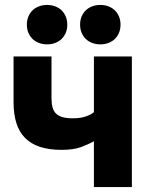

<svg xmlns="http://www.w3.org/2000/svg" viewBox="-20 -759 615 779"><path d="M361 0V-186Q338 -173 308 -162Q278 -151 230 -151Q179 -151 142.5 -163Q106 -175 82 -199Q58 -223 46.5 -259.5Q35 -296 35 -345V-530H189V-360Q189 -338 193.5 -322.5Q198 -307 208 -297.5Q218 -288 234.5 -283.5Q251 -279 275 -279Q309 -279 331 -287.5Q353 -296 361 -304V-530H515V0ZM171 -579Q153 -579 137.5 -585Q122 -591 111.5 -601.5Q101 -612 95 -626.5Q89 -641 89 -659Q89 -677 95 -691.5Q101 -706 111.5 -716.5Q122 -727 137.5 -733Q153 -739 171 -739Q189 -739 204.5 -733Q220 -727 230.5 -716.5Q241 -706 247 -691.5Q253 -677 253 -659Q253 -641 247 -626.5Q241 -612 230.5 -601.5Q220 -591 204.5 -585Q189 -579 171 -579ZM387 -579Q369 -579 353.5 -585Q338 -591 327.5 -601.5Q317 -612 311 -626.5Q305 -641 305 -659Q305 -677 311 -691.5Q317 -706 327.5 -716.5Q338 -727 353.5 -733Q369 -739 387 -739Q405 -739 420.5 -733Q436 -727 446.5 -716.5Q457 -706 463 -691.5Q469 -677 469 -659Q469 -641 463 -626.5Q457 -612 446.5 -601.5Q436 -591 420.5 -585Q405 -579 387 -579Z"/></svg>

Font: Golos Text VF
Style: Regular
Weight: 400
Designer: A.Korolkova, Vitaly Kuzmin
Foundry: ParaType Ltd
Version: Version 2.003